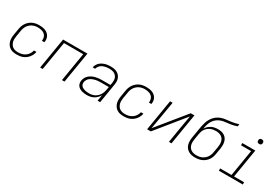

<svg xmlns="http://www.w3.org/2000/svg" viewBox="68 -1763 4063 2798"><g transform="rotate(30 2100.0 -363.5)"><path d="M245 8Q215 8 186 2Q157 -4 133.5 -19Q110 -34 94 -57Q78 -80 70 -107.5Q62 -135 62.5 -165Q63 -195 68 -226L85 -326Q89 -353 98.5 -380Q108 -407 124.5 -431.5Q141 -456 164 -475.5Q187 -495 213.5 -507Q240 -519 268 -523.5Q296 -528 323 -528Q349 -528 374.5 -524.5Q400 -521 423 -512Q446 -503 464.5 -487.5Q483 -472 495 -451Q507 -430 510.5 -405Q514 -380 509 -354V-350H467V-353Q470 -373 467 -393Q464 -413 455 -429.5Q446 -446 431.5 -458Q417 -470 398.5 -477Q380 -484 360.5 -487Q341 -490 320 -490Q298 -490 274.5 -485.5Q251 -481 229.5 -470.5Q208 -460 189.5 -443.5Q171 -427 158 -407Q145 -387 137.5 -364.5Q130 -342 127 -319L110 -219Q106 -195 105.5 -171Q105 -147 111 -125Q117 -103 129 -84Q141 -65 159.5 -52.5Q178 -40 201.5 -35Q225 -30 249 -30Q279 -30 310 -37.5Q341 -45 368 -64Q395 -83 413 -111.5Q431 -140 437 -170H479Q475 -145 463.5 -120Q452 -95 435 -73.5Q418 -52 395.5 -35.5Q373 -19 348 -9Q323 1 297 4.5Q271 8 245 8Z M639 0 725 -520H1135L1049 0H1006L1086 -482H762L682 0Z M1430 8Q1407 8 1384.5 5.5Q1362 3 1340.5 -3.5Q1319 -10 1300.5 -21.5Q1282 -33 1269.5 -50.5Q1257 -68 1253 -90.5Q1249 -113 1253 -137Q1258 -163 1271.5 -188Q1285 -213 1306.5 -231.5Q1328 -250 1354 -262Q1380 -274 1406.5 -280.5Q1433 -287 1459.5 -289.5Q1486 -292 1512 -292H1654L1661 -331Q1664 -352 1663.5 -374Q1663 -396 1656 -415Q1649 -434 1635.5 -449Q1622 -464 1603.5 -473.5Q1585 -483 1564 -486.5Q1543 -490 1521 -490Q1503 -490 1485 -488Q1467 -486 1449 -481.5Q1431 -477 1413.5 -469Q1396 -461 1381.5 -448.5Q1367 -436 1356.5 -419Q1346 -402 1342 -385H1300Q1305 -408 1316.5 -429.5Q1328 -451 1346 -468.5Q1364 -486 1386 -497.5Q1408 -509 1431 -516Q1454 -523 1477.5 -525.5Q1501 -528 1524 -528Q1552 -528 1579 -523.5Q1606 -519 1629.5 -507Q1653 -495 1670 -476Q1687 -457 1696.5 -432Q1706 -407 1706.5 -379.5Q1707 -352 1702 -324L1649 0H1606L1622 -101Q1608 -76 1587 -54Q1566 -32 1540 -18Q1514 -4 1486 2Q1458 8 1430 8ZM1444 -30Q1467 -30 1490.5 -34.5Q1514 -39 1536 -50Q1558 -61 1576 -78Q1594 -95 1607.5 -116Q1621 -137 1628.5 -160Q1636 -183 1640 -206L1648 -254H1513Q1491 -254 1469.5 -252.5Q1448 -251 1426.5 -246Q1405 -241 1383.5 -232.5Q1362 -224 1343 -210.5Q1324 -197 1312 -177Q1300 -157 1296 -136Q1293 -117 1297 -99.5Q1301 -82 1312.5 -70Q1324 -58 1340 -50Q1356 -42 1372.5 -37.5Q1389 -33 1407.5 -31.5Q1426 -30 1444 -30Z M2045 8Q2015 8 1986 2Q1957 -4 1933.5 -19Q1910 -34 1894 -57Q1878 -80 1870 -107.5Q1862 -135 1862.5 -165Q1863 -195 1868 -226L1885 -326Q1889 -353 1898.5 -380Q1908 -407 1924.5 -431.5Q1941 -456 1964 -475.5Q1987 -495 2013.5 -507Q2040 -519 2068 -523.5Q2096 -528 2123 -528Q2149 -528 2174.5 -524.5Q2200 -521 2223 -512Q2246 -503 2264.5 -487.5Q2283 -472 2295 -451Q2307 -430 2310.5 -405Q2314 -380 2309 -354V-350H2267V-353Q2270 -373 2267 -393Q2264 -413 2255 -429.5Q2246 -446 2231.5 -458Q2217 -470 2198.5 -477Q2180 -484 2160.5 -487Q2141 -490 2120 -490Q2098 -490 2074.5 -485.5Q2051 -481 2029.5 -470.5Q2008 -460 1989.5 -443.5Q1971 -427 1958 -407Q1945 -387 1937.5 -364.5Q1930 -342 1927 -319L1910 -219Q1906 -195 1905.5 -171Q1905 -147 1911 -125Q1917 -103 1929 -84Q1941 -65 1959.5 -52.5Q1978 -40 2001.5 -35Q2025 -30 2049 -30Q2079 -30 2110 -37.5Q2141 -45 2168 -64Q2195 -83 2213 -111.5Q2231 -140 2237 -170H2279Q2275 -145 2263.5 -120Q2252 -95 2235 -73.5Q2218 -52 2195.5 -35.5Q2173 -19 2148 -9Q2123 1 2097 4.5Q2071 8 2045 8Z M2439 0 2525 -520H2568L2533 -312Q2522 -245 2510 -178.5Q2498 -112 2487 -46L2873 -520H2935L2849 0H2806L2840 -208Q2851 -275 2863 -341.5Q2875 -408 2886 -474L2501 0Z M3249 8Q3219 8 3190 2.5Q3161 -3 3137 -17.5Q3113 -32 3095.5 -54.5Q3078 -77 3070.5 -104.5Q3063 -132 3062.5 -162Q3062 -192 3067 -222L3093 -377Q3098 -409 3104.5 -441Q3111 -473 3121.5 -505Q3132 -537 3149.5 -567Q3167 -597 3191.5 -621.5Q3216 -646 3246 -662.5Q3276 -679 3308.5 -687.5Q3341 -696 3373.5 -699Q3406 -702 3438 -706.5Q3470 -711 3503 -718Q3536 -725 3567 -735L3561 -697Q3534 -687 3507 -680.5Q3480 -674 3453 -670Q3426 -666 3398.5 -663.5Q3371 -661 3344 -656Q3317 -651 3290 -640Q3263 -629 3240 -611.5Q3217 -594 3199.5 -570.5Q3182 -547 3171 -521Q3160 -495 3153.5 -468Q3147 -441 3142 -414Q3156 -439 3178 -460Q3200 -481 3226 -494.5Q3252 -508 3280 -513Q3308 -518 3335 -518Q3364 -518 3392 -512Q3420 -506 3443.5 -491Q3467 -476 3482 -453Q3497 -430 3503.5 -403Q3510 -376 3509.5 -347Q3509 -318 3505 -289L3488 -190Q3484 -163 3474.5 -136.5Q3465 -110 3448.5 -86Q3432 -62 3408.5 -43Q3385 -24 3358.5 -12.5Q3332 -1 3304 3.5Q3276 8 3249 8ZM3250 -30Q3272 -30 3295 -34Q3318 -38 3340 -48Q3362 -58 3381 -74Q3400 -90 3413.5 -110Q3427 -130 3435 -152Q3443 -174 3446 -197L3463 -295Q3467 -319 3467 -342.5Q3467 -366 3461.5 -388Q3456 -410 3443 -428.5Q3430 -447 3411 -458.5Q3392 -470 3369 -475Q3346 -480 3322 -480Q3300 -480 3277.5 -476.5Q3255 -473 3233 -463.5Q3211 -454 3192 -438.5Q3173 -423 3159 -403.5Q3145 -384 3137.5 -362Q3130 -340 3126 -317L3109 -215Q3105 -192 3105 -168Q3105 -144 3110.5 -122Q3116 -100 3129 -82Q3142 -64 3161 -52Q3180 -40 3203 -35Q3226 -30 3250 -30Z M4049 0H3647L3646 -38H3837L3911 -482H3741V-520H3960L3880 -38H4049ZM3961 -631Q3951 -631 3942.5 -634Q3934 -637 3928.5 -644Q3923 -651 3922 -660.5Q3921 -670 3922 -680Q3923 -686 3926 -692Q3929 -698 3935 -702Q3941 -706 3947.5 -707.5Q3954 -709 3960 -709Q3970 -709 3978.5 -706Q3987 -703 3992.5 -696Q3998 -689 3999.5 -679.5Q4001 -670 3999 -660Q3998 -654 3995 -648Q3992 -642 3986.5 -638Q3981 -634 3974 -632.5Q3967 -631 3961 -631Z"/></g></svg>

Font: Iosevka XLt Ex Obl
Style: Regular
Weight: 200
Width: 7
Italic angle: -9°
Monospace: yes
Designer: Belleve Invis
Foundry: Belleve Invis
Version: Version 32.5.0; ttfautohint (v1.8.4)